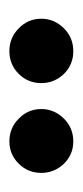

<svg xmlns="http://www.w3.org/2000/svg" viewBox="95 -819 175 405"><g transform="rotate(90 182.5 -616.5)"><path d="M87.9 -548.8Q59.6 -548.8 40 -568.4Q19.5 -587.9 19.5 -616.2Q19.5 -643.6 40 -664.1Q59.6 -683.6 87.9 -683.6Q116.2 -683.6 135.7 -664.1Q155.3 -643.6 155.3 -616.2Q155.3 -587.9 135.7 -568.4Q116.2 -548.8 87.9 -548.8ZM278.3 -548.8Q250 -548.8 230.5 -568.4Q210 -587.9 210 -616.2Q210 -643.6 230.5 -664.1Q250 -683.6 278.3 -683.6Q305.7 -683.6 325.2 -664.1Q344.7 -643.6 344.7 -616.2Q344.7 -587.9 325.2 -568.4Q305.7 -548.8 278.3 -548.8Z"/></g></svg>

Font: LeFont
Style: Regular
Weight: 700
Designer: Leryon MEDIA
Version: Version 1.0